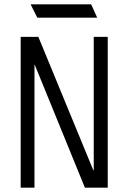

<svg xmlns="http://www.w3.org/2000/svg" viewBox="-20 -871 596 891"><path d="M480 -700V0H374L141 -571H140V0H76V-700H158L413 -81H415V-700ZM403 -851 431 -789H153L122 -851Z"/></svg>

Font: Marvel
Style: Bold
Weight: 700
Designer: Carolina Trebol
Foundry: Carolina Trebol
Version: Version 1.001